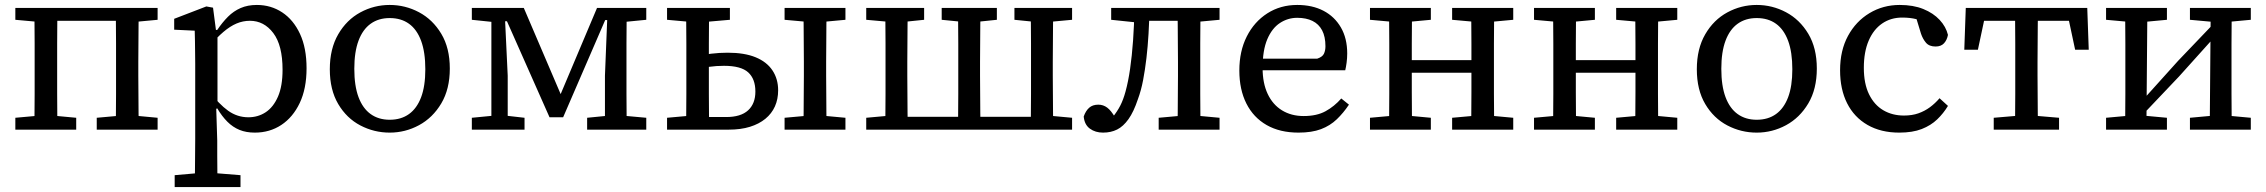

<svg xmlns="http://www.w3.org/2000/svg" viewBox="-20 -524 9159 776"><path d="M119 0Q119 -31 119.5 -68Q120 -105 120 -144.5Q120 -184 120 -218V-274Q120 -309 120 -348Q120 -387 119.5 -424.5Q119 -462 119 -492H212Q212 -462 211.5 -424.5Q211 -387 211 -348Q211 -309 211 -274V-218Q211 -184 211 -144.5Q211 -105 211.5 -68Q212 -31 212 0ZM448 0Q448 -31 448.5 -68Q449 -105 449 -144.5Q449 -184 449 -218V-274Q449 -309 449 -348Q449 -387 448.5 -424.5Q448 -462 448 -492H541Q540 -462 540 -424.5Q540 -387 539.5 -348Q539 -309 539 -274V-218Q539 -184 539.5 -144.5Q540 -105 540 -68Q540 -31 541 0ZM42 0V-48L153 -58H181L288 -48V0ZM371 0V-48L482 -58H510L617 -48V0ZM42 -444V-492H165V-434H153ZM494 -434V-492H617V-444L510 -434ZM181 -440V-492H478V-440Z M686 232V184L800 174H828L952 184V232ZM767 232Q768 199 768 166.5Q768 134 768.5 101.5Q769 69 769 36V-267Q769 -293 768.5 -315Q768 -337 768 -357.5Q768 -378 767 -400L684 -404V-448L814 -498L841 -493L853 -401L859 -399V-87L854 -84L858 44Q858 74 858 106Q858 138 858.5 169Q859 200 859 232ZM1010 12Q975 12 948 1Q921 -10 899 -32Q877 -54 858 -86H820L825 -156Q865 -103 902 -76.5Q939 -50 984 -50Q1023 -50 1054 -70.5Q1085 -91 1103.5 -133.5Q1122 -176 1122 -242Q1122 -341 1084.5 -390.5Q1047 -440 990 -440Q962 -440 936 -429Q910 -418 883 -395Q856 -372 824 -335L820 -403H858Q879 -434 901.5 -456.5Q924 -479 952.5 -491.5Q981 -504 1018 -504Q1075 -504 1120.5 -474Q1166 -444 1192.5 -387Q1219 -330 1219 -248Q1219 -166 1191.5 -108Q1164 -50 1117 -19Q1070 12 1010 12Z M1555 12Q1492 12 1436.5 -17Q1381 -46 1347 -103.5Q1313 -161 1313 -244Q1313 -327 1347 -385.5Q1381 -444 1436.5 -474Q1492 -504 1555 -504Q1618 -504 1673.5 -474.5Q1729 -445 1763.5 -387.5Q1798 -330 1798 -247Q1798 -164 1763.5 -106Q1729 -48 1673.5 -18Q1618 12 1555 12ZM1555 -40Q1601 -40 1633 -63Q1665 -86 1682 -131Q1699 -176 1699 -244Q1699 -313 1682 -359Q1665 -405 1633 -428Q1601 -451 1555 -451Q1510 -451 1478 -428Q1446 -405 1429 -359.5Q1412 -314 1412 -246Q1412 -177 1429 -131.5Q1446 -86 1478 -63Q1510 -40 1555 -40Z M2201 -50 2029 -438H1996V-492H2097L2248 -139H2244L2393 -492H2459V-443H2426L2256 -50ZM2425 0V-218L2436 -492H2513Q2513 -462 2512.5 -424.5Q2512 -387 2512 -348Q2512 -309 2512 -274V-218Q2512 -184 2512 -144.5Q2512 -105 2512.5 -68Q2513 -31 2513 0ZM1887 0V-48L1990 -58H2012L2100 -48V0ZM2353 0V-48L2454 -58H2482L2592 -48V0ZM1887 -444V-492H2000V-434H1983ZM1966 0V-492H2019L2032 -218V0ZM2471 -434V-492H2592V-444L2490 -434Z M2809 0V-51H2915Q2974 -51 3003.5 -78Q3033 -105 3033 -154Q3033 -205 3004 -231.5Q2975 -258 2906 -258Q2875 -258 2847 -254Q2819 -250 2800 -245V-298Q2821 -303 2854.5 -307Q2888 -311 2921 -311Q2989 -311 3034 -292.5Q3079 -274 3102 -239.5Q3125 -205 3125 -159Q3125 -123 3112 -94Q3099 -65 3073.5 -44Q3048 -23 3011 -11.5Q2974 0 2925 0ZM2753 0Q2753 -31 2753.5 -68Q2754 -105 2754 -144.5Q2754 -184 2754 -218V-274Q2754 -309 2754 -348Q2754 -387 2753.5 -424.5Q2753 -462 2753 -492H2846Q2846 -462 2845.5 -424Q2845 -386 2845 -347Q2845 -308 2845 -273V-218Q2845 -184 2845 -144.5Q2845 -105 2845.5 -68Q2846 -31 2846 0ZM3227 0Q3228 -31 3228 -68Q3228 -105 3228.5 -144.5Q3229 -184 3229 -218V-274Q3229 -309 3228.5 -348Q3228 -387 3228 -424.5Q3228 -462 3227 -492H3321Q3320 -462 3320 -424.5Q3320 -387 3319.5 -348Q3319 -309 3319 -274V-218Q3319 -184 3319.5 -144.5Q3320 -105 3320 -68Q3320 -31 3321 0ZM2676 -444V-492H2930V-444L2815 -434H2787ZM3151 0V-48L3262 -58H3289L3397 -48V0ZM3151 -444V-492H3397V-444L3289 -434H3262ZM2676 0V-48L2787 -58H2799V0Z M3558 0Q3558 -31 3558.5 -68Q3559 -105 3559 -144.5Q3559 -184 3559 -218V-274Q3559 -309 3559 -348Q3559 -387 3558.5 -424.5Q3558 -462 3558 -492H3649Q3648 -462 3648 -424.5Q3648 -387 3647.5 -348Q3647 -309 3647 -274V-218Q3647 -184 3647.5 -144.5Q3648 -105 3648 -68Q3648 -31 3649 0ZM3852 0Q3852 -31 3852.5 -68Q3853 -105 3853 -144.5Q3853 -184 3853 -218V-274Q3853 -309 3853 -348Q3853 -387 3852.5 -424.5Q3852 -462 3852 -492H3943Q3942 -462 3942 -424.5Q3942 -387 3941.5 -348Q3941 -309 3941 -274V-218Q3941 -184 3941.5 -144.5Q3942 -105 3942 -68Q3942 -31 3943 0ZM4146 0Q4146 -31 4146.5 -68Q4147 -105 4147 -144.5Q4147 -184 4147 -218V-274Q4147 -309 4147 -348Q4147 -387 4146.5 -424.5Q4146 -462 4146 -492H4237Q4236 -462 4236 -424.5Q4236 -387 4235.5 -348Q4235 -309 4235 -274V-218Q4235 -184 4235.5 -144.5Q4236 -105 4236 -68Q4236 -31 4237 0ZM3481 -444V-492H3715V-444L3618 -434H3593ZM3786 -444V-492H4009V-444L3912 -434H3887ZM4080 -444V-492H4313V-444L4205 -434H4179ZM3481 0V-48L3591 -58H3603V0ZM4191 0V-58H4205L4313 -48V0ZM3619 0V-52H4175V0Z M4438 12Q4407 12 4385 -4Q4363 -20 4360 -53Q4368 -76 4382 -88.5Q4396 -101 4419 -101Q4439 -101 4455 -89Q4471 -77 4487 -49L4479 -47H4483L4476 -49Q4496 -74 4508 -97.5Q4520 -121 4529 -154Q4540 -194 4547.5 -246Q4555 -298 4559.5 -360.5Q4564 -423 4565 -492H4626Q4625 -439 4622 -387.5Q4619 -336 4613.5 -289Q4608 -242 4600 -200Q4592 -158 4579 -123Q4562 -72 4541 -42.5Q4520 -13 4495 -0.5Q4470 12 4438 12ZM4471 -444V-492H4582V-434H4567ZM4582 -440V-492H4770V-440ZM4663 0V-48L4774 -58H4801L4909 -48V0ZM4739 0Q4740 -31 4740 -68Q4740 -105 4740.5 -144.5Q4741 -184 4741 -218V-274Q4741 -309 4740.5 -348Q4740 -387 4740 -424.5Q4740 -462 4739 -492H4832Q4832 -462 4831.5 -424.5Q4831 -387 4831 -348Q4831 -309 4831 -274V-218Q4831 -184 4831 -144.5Q4831 -105 4831.5 -68Q4832 -31 4832 0ZM4786 -434V-492H4909V-444L4801 -434Z M5228 12Q5153 12 5099.5 -18.5Q5046 -49 5017.5 -105.5Q4989 -162 4989 -239Q4989 -317 5019 -376.5Q5049 -436 5102 -470Q5155 -504 5223 -504Q5284 -504 5329 -480.5Q5374 -457 5399.5 -413Q5425 -369 5425 -308Q5425 -289 5422.5 -270.5Q5420 -252 5417 -240H5042V-287H5304Q5325 -294 5331 -307Q5337 -320 5337 -337Q5337 -376 5323.5 -401.5Q5310 -427 5284.5 -439.5Q5259 -452 5223 -452Q5185 -452 5153 -431Q5121 -410 5102 -365.5Q5083 -321 5083 -249Q5083 -188 5103.5 -144.5Q5124 -101 5161.5 -78Q5199 -55 5249 -55Q5302 -55 5337.5 -74.5Q5373 -94 5401 -126L5432 -101Q5410 -68 5383 -42Q5356 -16 5319 -2Q5282 12 5228 12Z M5594 0Q5594 -31 5594.5 -68Q5595 -105 5595 -144.5Q5595 -184 5595 -218V-274Q5595 -309 5595 -348Q5595 -387 5594.5 -424.5Q5594 -462 5594 -492H5687Q5687 -462 5686.5 -424.5Q5686 -387 5686 -348Q5686 -309 5686 -274V-238Q5686 -194 5686 -150.5Q5686 -107 5686.5 -69Q5687 -31 5687 0ZM5926 0Q5926 -31 5926.5 -69Q5927 -107 5927 -150.5Q5927 -194 5927 -238V-274Q5927 -309 5927 -348Q5927 -387 5926.5 -424.5Q5926 -462 5926 -492H6019Q6019 -462 6018.5 -424.5Q6018 -387 6018 -348Q6018 -309 6018 -274V-218Q6018 -184 6018 -144.5Q6018 -105 6018.5 -68Q6019 -31 6019 0ZM5517 0V-48L5628 -58H5656L5763 -48V0ZM5517 -444V-492H5763V-444L5656 -434H5628ZM5849 0V-48L5960 -58H5988L6096 -48V0ZM5849 -444V-492H6096V-444L5988 -434H5960ZM5656 -230V-281H5956V-230Z M6257 0Q6257 -31 6257.5 -68Q6258 -105 6258 -144.5Q6258 -184 6258 -218V-274Q6258 -309 6258 -348Q6258 -387 6257.5 -424.5Q6257 -462 6257 -492H6350Q6350 -462 6349.5 -424.5Q6349 -387 6349 -348Q6349 -309 6349 -274V-238Q6349 -194 6349 -150.5Q6349 -107 6349.5 -69Q6350 -31 6350 0ZM6589 0Q6589 -31 6589.5 -69Q6590 -107 6590 -150.5Q6590 -194 6590 -238V-274Q6590 -309 6590 -348Q6590 -387 6589.5 -424.5Q6589 -462 6589 -492H6682Q6682 -462 6681.5 -424.5Q6681 -387 6681 -348Q6681 -309 6681 -274V-218Q6681 -184 6681 -144.5Q6681 -105 6681.5 -68Q6682 -31 6682 0ZM6180 0V-48L6291 -58H6319L6426 -48V0ZM6180 -444V-492H6426V-444L6319 -434H6291ZM6512 0V-48L6623 -58H6651L6759 -48V0ZM6512 -444V-492H6759V-444L6651 -434H6623ZM6319 -230V-281H6619V-230Z M7080 12Q7017 12 6961.5 -17Q6906 -46 6872 -103.5Q6838 -161 6838 -244Q6838 -327 6872 -385.5Q6906 -444 6961.5 -474Q7017 -504 7080 -504Q7143 -504 7198.5 -474.5Q7254 -445 7288.5 -387.5Q7323 -330 7323 -247Q7323 -164 7288.5 -106Q7254 -48 7198.5 -18Q7143 12 7080 12ZM7080 -40Q7126 -40 7158 -63Q7190 -86 7207 -131Q7224 -176 7224 -244Q7224 -313 7207 -359Q7190 -405 7158 -428Q7126 -451 7080 -451Q7035 -451 7003 -428Q6971 -405 6954 -359.5Q6937 -314 6937 -246Q6937 -177 6954 -131.5Q6971 -86 7003 -63Q7035 -40 7080 -40Z M7656 12Q7582 12 7528 -19Q7474 -50 7445.5 -106.5Q7417 -163 7417 -240Q7417 -320 7449 -379Q7481 -438 7536 -471Q7591 -504 7658 -504Q7713 -504 7753.5 -487.5Q7794 -471 7819.5 -443.5Q7845 -416 7853 -383Q7849 -362 7837 -349Q7825 -336 7803 -336Q7777 -336 7764 -351.5Q7751 -367 7744 -388L7716 -480L7774 -429Q7751 -440 7725.5 -446.5Q7700 -453 7668 -453Q7622 -453 7587 -429Q7552 -405 7532.5 -359.5Q7513 -314 7513 -250Q7513 -186 7534 -143Q7555 -100 7591.5 -78.5Q7628 -57 7675 -57Q7708 -57 7733.5 -66Q7759 -75 7780 -90.5Q7801 -106 7819 -127L7853 -96Q7835 -66 7809.5 -41.5Q7784 -17 7747 -2.5Q7710 12 7656 12Z M7919 -323 7925 -492H8416L8422 -323H8367L8334 -478L8379 -440H7961L8007 -478L7974 -323ZM8038 0V-48L8156 -58H8184L8302 -48V0ZM8124 0Q8124 -31 8124.5 -68Q8125 -105 8125 -144.5Q8125 -184 8125 -218V-274Q8125 -309 8125 -348Q8125 -387 8124.5 -424.5Q8124 -462 8124 -492H8217Q8216 -462 8216 -424.5Q8216 -387 8215.5 -348Q8215 -309 8215 -274V-218Q8215 -184 8215.5 -144.5Q8216 -105 8216 -68Q8216 -31 8217 0Z M8492 0V-48L8602 -58H8630L8738 -48V0ZM8831 0V-48L8940 -58H8968L9077 -48V0ZM8569 0Q8569 -31 8569.5 -68Q8570 -105 8570 -144.5Q8570 -184 8570 -218V-274Q8570 -309 8570 -348Q8570 -387 8569.5 -424.5Q8569 -462 8569 -492H8659L8655 0ZM8636 -56 8614 -107H8629L8783 -278L8936 -438L8954 -384H8939L8787 -215ZM8911 0 8915 -492H9000Q9000 -462 8999.5 -424.5Q8999 -387 8999 -348Q8999 -309 8999 -274V-218Q8999 -184 8999 -144.5Q8999 -105 8999.5 -68Q9000 -31 9000 0ZM8492 -444V-492H8738V-444L8631 -434H8603ZM8831 -444V-492H9077V-444L8969 -434H8941Z"/></svg>

Font: Source Serif 4
Style: Regular
Weight: 400
Designer: Frank Grießhammer
Foundry: Adobe Systems Incorporated
Version: Version 4.004;hotconv 1.0.116;makeotfexe 2.5.65601